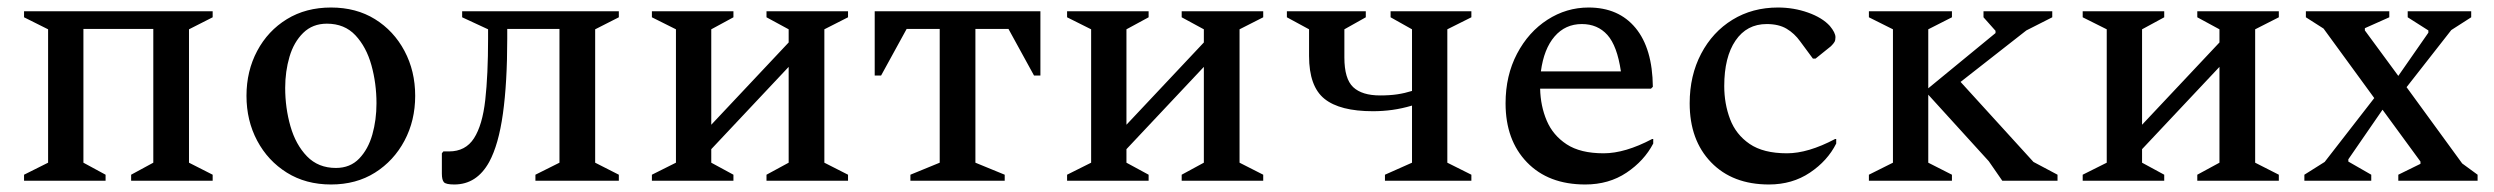

<svg xmlns="http://www.w3.org/2000/svg" viewBox="-20 -481 6638 511"><path d="M108 -403 44 -435V-451H546V-435L483 -403V-48L546 -16V0H329V-16L388 -48V-404H202V-48L261 -16V0H44V-16L108 -48Z M861 10Q794 10 743.5 -21.5Q693 -53 664.5 -106.5Q636 -160 636 -226Q636 -292 664.5 -345.5Q693 -399 743.5 -430Q794 -461 861 -461Q928 -461 978 -430Q1028 -399 1056.5 -345.5Q1085 -292 1085 -226Q1085 -160 1056.5 -106.5Q1028 -53 978 -21.5Q928 10 861 10ZM874 -34Q912 -34 936 -59Q960 -84 971 -123Q982 -162 982 -206Q982 -259 968.5 -307.5Q955 -356 926 -387Q897 -418 850 -418Q812 -418 787 -393.5Q762 -369 750.5 -330Q739 -291 739 -247Q739 -194 753 -145Q767 -96 797 -65Q827 -34 874 -34Z M1330 -378Q1330 -261 1318.5 -178.5Q1307 -96 1282 -50Q1249 10 1189 10Q1167 10 1161.5 4Q1156 -2 1156 -19V-73L1160 -78H1175Q1219 -78 1241.5 -113Q1264 -148 1271.5 -215Q1279 -282 1279 -378V-403L1210 -435V-451H1627V-435L1564 -403V-48L1627 -16V0H1405V-16L1469 -48V-404H1330Z M1779 -403 1715 -435V-451H1932V-435L1873 -403V-149L2079 -368V-403L2020 -435V-451H2237V-435L2174 -403V-48L2237 -16V0H2020V-16L2079 -48V-303L1873 -84V-48L1932 -16V0H1715V-16L1779 -48Z M2308 -280V-451H2749V-280H2732L2664 -404H2576V-48L2654 -16V0H2403V-16L2481 -48V-404H2393L2325 -280Z M2884 -403 2820 -435V-451H3037V-435L2978 -403V-149L3184 -368V-403L3125 -435V-451H3342V-435L3279 -403V-48L3342 -16V0H3125V-16L3184 -48V-303L2978 -84V-48L3037 -16V0H2820V-16L2884 -48Z M3464 -332V-403L3405 -435V-451H3615V-435L3558 -403V-328Q3558 -271 3581.5 -249Q3605 -227 3653 -227Q3679 -227 3699 -230Q3719 -233 3738 -239V-403L3681 -435V-451H3896V-435L3832 -403V-48L3896 -16V0H3666V-16L3738 -48V-200Q3711 -192 3685.5 -188.5Q3660 -185 3634 -185Q3546 -185 3505 -218Q3464 -251 3464 -332Z M4199 10Q4101 10 4044 -49Q3987 -108 3987 -206Q3987 -280 4017.5 -338Q4048 -396 4098.5 -428.5Q4149 -461 4208 -461Q4288 -461 4333 -406.5Q4378 -352 4379 -250L4374 -245H4079Q4080 -199 4096.5 -160Q4113 -121 4149.5 -97Q4186 -73 4248 -73Q4305 -73 4377 -111H4380V-99Q4356 -53 4309 -21.5Q4262 10 4199 10ZM4190 -417Q4146 -417 4117.5 -384Q4089 -351 4081 -291H4294Q4284 -359 4258 -388Q4232 -417 4190 -417Z M4688 10Q4591 10 4534 -49Q4477 -108 4477 -206Q4477 -280 4507.5 -338Q4538 -396 4591 -428.5Q4644 -461 4712 -461Q4754 -461 4792 -447.5Q4830 -434 4850 -412Q4865 -394 4865 -382Q4865 -374 4862.5 -369.5Q4860 -365 4853 -358L4812 -325H4805L4771 -371Q4756 -392 4735 -404.5Q4714 -417 4682 -417Q4629 -417 4599 -373Q4569 -329 4569 -252Q4569 -205 4584.5 -164Q4600 -123 4636.5 -98Q4673 -73 4736 -73Q4764 -73 4796 -82.5Q4828 -92 4864 -111H4867V-99Q4844 -53 4797 -21.5Q4750 10 4688 10Z M5309 0 5273 -52 5112 -229V-48L5175 -16V0H4954V-16L5018 -48V-403L4954 -435V-451H5175V-435L5112 -403V-246L5291 -393V-399L5259 -435V-451H5442V-435L5373 -400L5198 -263L5392 -50L5456 -16V0Z M5587 -403 5523 -435V-451H5740V-435L5681 -403V-149L5887 -368V-403L5828 -435V-451H6045V-435L5982 -403V-48L6045 -16V0H5828V-16L5887 -48V-303L5681 -84V-48L5740 -16V0H5523V-16L5587 -48Z M6113 0V-16L6167 -50L6299 -220L6164 -405L6117 -435V-451H6339V-435L6274 -406V-400L6363 -279L6443 -394V-400L6388 -435V-451H6557V-435L6504 -401L6385 -249L6533 -46L6574 -16V0H6363V-16L6422 -45V-51L6321 -189L6230 -57V-51L6291 -16V0Z"/></svg>

Font: Spectral Medium
Style: Regular
Weight: 500
Designer: Jean-Baptiste Levee
Foundry: Production Type
Version: Version 2.001